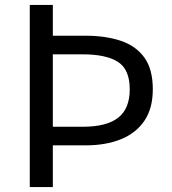

<svg xmlns="http://www.w3.org/2000/svg" viewBox="-20 -754 692 774"><path d="M100 0V-734H193V-610H325Q406 -610 467 -589.5Q528 -569 562 -522Q596 -475 596 -394Q596 -317 562 -267Q528 -217 467 -192.5Q406 -168 325 -168H193V0ZM193 -243H313Q410 -243 456.5 -279.5Q503 -316 503 -394Q503 -474 455.5 -504.5Q408 -535 313 -535H193Z"/></svg>

Font: Chiron Sans HK TT
Style: Regular
Weight: 400
Designer: Ryoko NISHIZUKA 西塚涼子 (kana, bopomofo & ideographs); Paul D. Hunt (Latin, Greek & Cyrillic); Sandoll Communications 산돌커뮤니
Foundry: Adobe
Version: Version 2.022;hotconv 1.0.109;makeotfexe 2.5.65596